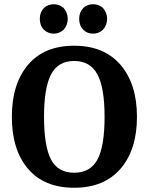

<svg xmlns="http://www.w3.org/2000/svg" viewBox="-20 -876 703 907"><path d="M188 -735Q168 -755 168 -787Q168 -818 188 -839Q208 -856 234 -856Q260 -856 280 -839Q300 -816 300 -787Q300 -757 280 -735Q260 -717 234 -717Q208 -717 188 -735ZM420 -717Q392 -717 374 -735Q354 -755 354 -787Q354 -818 374 -839Q393 -856 420 -856Q446 -856 466 -839Q486 -816 486 -787Q486 -757 466 -735Q446 -717 420 -717ZM330 11Q189 11 112.5 -78.5Q36 -168 36 -324Q36 -480 112.5 -570Q189 -660 330 -660Q472 -660 549.5 -569.5Q627 -479 627 -324Q627 -169 549.5 -79Q472 11 330 11ZM330 -60Q407 -60 440.5 -122.5Q474 -185 474 -324Q474 -462 440 -525Q406 -588 330 -588Q255 -588 221.5 -525Q188 -462 188 -324Q188 -185 221 -122.5Q254 -60 330 -60Z"/></svg>

Font: Arsenal
Style: Bold
Weight: 700
Designer: Andrij Shevchenko
Foundry: Stairsfor
Version: Version 2.001;PS 002.001;hotconv 1.0.88;makeotf.lib2.5.64775